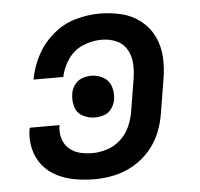

<svg xmlns="http://www.w3.org/2000/svg" viewBox="-44 -584 665 637"><g transform="rotate(-5 288.0 -265.0)"><path d="M247 8Q279 8 312 1Q345 -6 375.5 -23.5Q406 -41 429.5 -67.5Q453 -94 466 -126Q479 -158 484 -190L502 -300Q509 -338 507 -375.5Q505 -413 489.5 -445Q474 -477 446 -499Q418 -521 382.5 -529.5Q347 -538 309 -538Q269 -538 228 -526Q187 -514 153.5 -485Q120 -456 100 -418Q80 -380 73 -339H172Q178 -370 197.5 -398Q217 -426 247.5 -438.5Q278 -451 309 -451Q335 -451 357.5 -441.5Q380 -432 392.5 -411Q405 -390 406.5 -365Q408 -340 404 -314L386 -204Q382 -180 371.5 -156Q361 -132 341 -113.5Q321 -95 296 -87Q271 -79 247 -79Q225 -79 204.5 -84Q184 -89 169 -102.5Q154 -116 148 -136Q142 -156 145 -178L146 -181H47Q46 -178 45 -175Q40 -142 47.5 -110.5Q55 -79 74.5 -55Q94 -31 122 -17Q150 -3 182 2.5Q214 8 247 8ZM265 -196Q280 -196 295.5 -201Q311 -206 320.5 -219.5Q330 -233 333 -248Q337 -271 330.5 -292Q324 -313 305.5 -324Q287 -335 265 -335Q249 -335 234 -329.5Q219 -324 209 -310.5Q199 -297 197 -282Q193 -260 199 -238.5Q205 -217 224 -206.5Q243 -196 265 -196Z"/></g></svg>

Font: Iosevka Sparkle Medium Oblique
Style: Regular
Weight: 500
Italic angle: -9°
Designer: Belleve Invis
Foundry: Belleve Invis
Version: Version 4.5.0; ttfautohint (v1.8.3)